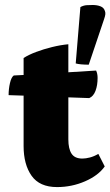

<svg xmlns="http://www.w3.org/2000/svg" viewBox="-20 -749 449 781"><path d="M212 12Q141 12 108.5 -34Q76 -80 76 -155V-360L15 -362Q15 -387 20.5 -411Q26 -435 36 -442L76 -444V-513Q96 -526 126.5 -537.5Q157 -549 191.5 -557.5Q226 -566 258 -569V-455L371 -462Q377 -449 377 -432Q377 -402 368.5 -379.5Q360 -357 343 -350L258 -353V-182Q258 -144 271 -124Q284 -104 315 -104Q329 -104 346 -108.5Q363 -113 380 -123L406 -72Q380 -35 326 -11.5Q272 12 212 12ZM341 -485.9Q325 -485.9 310.5 -487.2Q296 -488.5 288 -491L307 -720.3Q320 -727 332 -727.9Q344 -728.7 357 -728.7Q375 -728.7 389 -723.2Q403 -717.8 407 -703.5Q409 -698.5 408.5 -691.3Q408 -684.2 403 -669.9Z"/></svg>

Font: Petrona Black
Style: Regular
Weight: 900
Designer: Ringo R. Seeber
Foundry: Ringo R. Seeber
Version: Version 2.001; ttfautohint (v1.8.3)